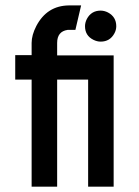

<svg xmlns="http://www.w3.org/2000/svg" viewBox="-20 -700 522 720"><path d="M37.1 -401.4H98.6V0H194.3V-401.4H310.5V0H406.2V-492.2H194.3V-539.1Q194.3 -582 233.4 -587.9Q235.4 -587.9 237.3 -587.9H262.7L284.2 -679.7H238.3Q156.2 -678.7 116.2 -602.5Q98.6 -568.4 98.6 -539.1V-493.2H37.1ZM298.8 -601.6Q298.8 -566.4 330.1 -550.8Q343.8 -543.9 357.4 -543.9Q392.6 -543.9 409.2 -575.2Q416 -587.9 416 -601.6Q416 -636.7 384.8 -653.3Q371.1 -660.2 357.4 -660.2Q322.3 -660.2 305.7 -628.9Q298.8 -615.2 298.8 -601.6Z"/></svg>

Font: Post No Bills Colombo
Style: Bold
Weight: 800
Designer: Kosala Senevirathne, Siva Puranthara, Lasantha Premarathna, Tharique Azeez
Foundry: Mooniak
Version: Version 1.220 ; ttfautohint (v1.5)